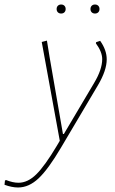

<svg xmlns="http://www.w3.org/2000/svg" viewBox="-111 -636 510 851"><path d="M362 -373Q362 -324 323 -258L159 19Q103 114 60 154.5Q17 195 -31 195Q-58 195 -91 183L-89 164L-84 162Q-54 174 -29 174Q12 174 50 136.5Q88 99 141 10L154 -12L74 -450L97 -456L109 -382L168 -42H172L306 -268Q342 -328 342 -374Q342 -406 314 -444L315 -449L333 -455Q362 -414 362 -373ZM180 -596Q180 -587 174.5 -581.5Q169 -576 160 -576Q151 -576 145.5 -581.5Q140 -587 140 -596Q140 -605 145.5 -610.5Q151 -616 160 -616Q169 -616 174.5 -610.5Q180 -605 180 -596ZM330 -596Q330 -587 324.5 -581.5Q319 -576 310 -576Q301 -576 295.5 -581.5Q290 -587 290 -596Q290 -605 295.5 -610.5Q301 -616 310 -616Q319 -616 324.5 -610.5Q330 -605 330 -596Z"/></svg>

Font: Luna Sans Thin
Style: Italic
Weight: 250
Italic angle: -7°
Designer: Juan Pablo del Peral
Foundry: Huerta Tipografica
Version: Version 2.001; ttfautohint (v1.5)